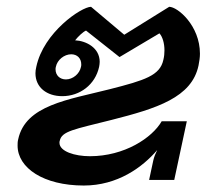

<svg xmlns="http://www.w3.org/2000/svg" viewBox="-20 -537 623 573"><path d="M192.5 -375C210.8 -375 222.5 -362.5 222.5 -345C222.5 -342.5 222.5 -340 221.7 -337.5C217.5 -316.7 197.5 -300 176.7 -300C158.3 -300 145.8 -312.5 145.8 -330C145.8 -332.5 145.8 -335 146.7 -337.5C150.8 -358.3 171.7 -375 192.5 -375ZM425 0H500L537.5 -175H462.5C434.2 -125.8 351.7 -70.8 248.3 -70.8C203.3 -70.8 157.5 -85 157.5 -110.8C157.5 -113.3 157.5 -115 158.3 -116.7C164.2 -145.8 200.8 -150.8 313.3 -179.2C447.5 -213.3 552.5 -245.8 572.5 -341.7C575 -354.2 576.7 -365.8 576.7 -376.7C576.7 -460.8 510 -516.7 485 -516.7L350.8 -433.3L251.7 -516.7C223.3 -516.7 110 -440.8 88.3 -337.5C86.7 -330.8 85.8 -324.2 85.8 -318.3C85.8 -275.8 120 -250 165.8 -250C218.3 -250 264.2 -284.2 275.8 -337.5C276.7 -342.5 277.5 -347.5 277.5 -352.5C277.5 -394.2 237.5 -415 204.2 -416.7C213.3 -428.3 227.5 -441.7 236.7 -445.8L336.7 -366.7L455.8 -437.5C465 -427.5 470.8 -408.3 470.8 -386.7C470.8 -377.5 470 -368.3 467.5 -358.3C457.5 -311.7 412.5 -297.5 307.5 -270.8C183.3 -239.2 55.8 -223.3 34.2 -120.8C32.5 -114.2 32.5 -108.3 32.5 -102.5C32.5 -35.8 110 16.7 230 16.7C330.8 16.7 405 -37.5 449.2 -89.2C444.2 -79.2 440 -69.2 437.5 -58.3Z"/></svg>

Font: BoonHome
Style: Bold Oblique
Weight: 700
Italic angle: -12°
Designer: Sungsit Sawaiwan
Foundry: Sungsit Sawaiwan
Version: Version 0.2